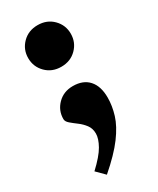

<svg xmlns="http://www.w3.org/2000/svg" viewBox="-168 -502 614 746"><g transform="rotate(-30 139.0 -129.0)"><path d="M137 -448Q178.5 -448 205.5 -420.8Q232.5 -393.5 232.5 -355Q232.5 -316 205.5 -288.8Q178.5 -261.5 137 -261.5Q95.5 -261.5 68.5 -288.8Q41.5 -316 41.5 -355Q41.5 -393.5 68.5 -420.8Q95.5 -448 137 -448ZM44.5 154.5Q89 113 106 82.8Q123 52.5 123 30Q123 7 110.8 -9.2Q98.5 -25.5 82.2 -37.5Q66 -49.5 53.8 -60Q41.5 -70.5 41.5 -81.5Q41.5 -120 68.5 -147.2Q95.5 -174.5 137 -174.5Q183 -174.5 207.8 -146.8Q232.5 -119 232.5 -68.5Q232.5 -31.5 220.5 7.8Q208.5 47 175.5 91.5Q142.5 136 80 190Z"/></g></svg>

Font: Newsreader Text ExtraBold
Style: Regular
Weight: 800
Designer: Hugues Gentile
Foundry: Production Type
Version: Version 1.001